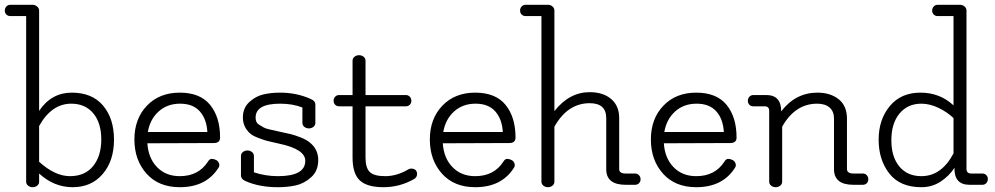

<svg xmlns="http://www.w3.org/2000/svg" viewBox="-42 -770 4145 800"><path d="M121 -96Q187 -36 249.5 -36Q312 -36 346 -78Q380 -120 380 -189Q380 -258 346.5 -298Q313 -338 255 -338Q173 -338 121 -245ZM67 -703H1Q-9 -703 -15.5 -709.5Q-22 -716 -22 -726Q-22 -736 -15.5 -743Q-9 -750 1 -750H94Q104 -750 112.5 -743Q121 -736 121 -726V-308Q172 -384 257 -384Q342 -384 387.5 -330Q433 -276 433 -188Q433 -100 386 -45Q339 10 261 10Q183 10 121 -47V-13Q121 -3 113 3.5Q105 10 94 10Q83 10 75 3.5Q67 -3 67 -13Z M574 -220H822Q819 -274 790.5 -306Q762 -338 708.5 -338Q655 -338 619 -305.5Q583 -273 574 -220ZM824 -96Q831 -108 840 -108Q849 -108 858 -103.5Q867 -99 870.5 -89.5Q874 -80 869 -72Q818 10 707 10Q619 10 568.5 -46.5Q518 -103 518 -189Q518 -275 570 -329.5Q622 -384 707 -384Q792 -384 833.5 -333Q875 -282 875 -197Q875 -174 849 -174L572 -173Q576 -111 612.5 -73.5Q649 -36 707 -36Q785 -36 824 -96Z M962 -39V-120Q962 -130 970 -136.5Q978 -143 989 -143Q1000 -143 1008 -136.5Q1016 -130 1016 -120V-52Q1064 -36 1116 -36Q1230 -36 1230 -100Q1230 -148 1123 -171Q1118 -172 1101 -176Q1084 -180 1073 -182.5Q1062 -185 1036.5 -194.5Q1011 -204 1000 -214Q970 -241 970 -280.5Q970 -320 996.5 -344.5Q1023 -369 1055 -376.5Q1087 -384 1125 -384Q1195 -384 1254 -357Q1272 -349 1272 -335V-258Q1272 -248 1264 -241.5Q1256 -235 1245 -235Q1234 -235 1226 -241.5Q1218 -248 1218 -258V-322Q1178 -338 1125 -338Q1023 -338 1023 -280Q1023 -259 1036.5 -251Q1050 -243 1056.5 -239Q1063 -235 1080 -231Q1104 -225 1129 -220Q1154 -215 1170 -211Q1186 -207 1210.5 -197.5Q1235 -188 1249 -176Q1284 -148 1284 -103Q1284 -58 1254.5 -31.5Q1225 -5 1190.5 2.5Q1156 10 1116 10Q1037 10 980 -16Q962 -24 962 -39Z M1696 -47Q1696 -32 1685 -25Q1625 10 1556 10Q1487 10 1457 -18.5Q1427 -47 1427 -113V-327H1371Q1361 -327 1354.5 -333.5Q1348 -340 1348 -350Q1348 -360 1354.5 -367Q1361 -374 1371 -374H1427V-517Q1427 -527 1435 -533.5Q1443 -540 1454 -540Q1465 -540 1473 -533.5Q1481 -527 1481 -517V-374H1649Q1659 -374 1665.5 -367Q1672 -360 1672 -350Q1672 -340 1665.5 -333.5Q1659 -327 1649 -327H1481V-113Q1481 -71 1498.5 -53.5Q1516 -36 1563.5 -36Q1611 -36 1659 -64Q1667 -69 1677.5 -67Q1688 -65 1692 -58.5Q1696 -52 1696 -47Z M1805 -220H2053Q2050 -274 2021.5 -306Q1993 -338 1939.5 -338Q1886 -338 1850 -305.5Q1814 -273 1805 -220ZM2055 -96Q2062 -108 2071 -108Q2080 -108 2089 -103.5Q2098 -99 2101.5 -89.5Q2105 -80 2100 -72Q2049 10 1938 10Q1850 10 1799.5 -46.5Q1749 -103 1749 -189Q1749 -275 1801 -329.5Q1853 -384 1938 -384Q2023 -384 2064.5 -333Q2106 -282 2106 -197Q2106 -174 2080 -174L1803 -173Q1807 -111 1843.5 -73.5Q1880 -36 1938 -36Q2016 -36 2055 -96Z M2268 -13Q2268 -3 2260 3.5Q2252 10 2241 10Q2230 10 2222 3.5Q2214 -3 2214 -13V-703H2148Q2138 -703 2131.5 -709.5Q2125 -716 2125 -726Q2125 -736 2131.5 -743Q2138 -750 2148 -750H2242Q2252 -750 2260 -743Q2268 -736 2268 -726V-307Q2330 -386 2415 -386Q2471 -386 2504.5 -357.5Q2538 -329 2538 -278V-65Q2538 -47 2565 -47H2604Q2614 -47 2620.5 -40Q2627 -33 2627 -23Q2627 -13 2620.5 -6.5Q2614 0 2604 0H2565Q2484 0 2484 -65V-278Q2484 -340 2415 -340Q2323 -340 2268 -242Z M2726 -220H2974Q2971 -274 2942.5 -306Q2914 -338 2860.5 -338Q2807 -338 2771 -305.5Q2735 -273 2726 -220ZM2976 -96Q2983 -108 2992 -108Q3001 -108 3010 -103.5Q3019 -99 3022.5 -89.5Q3026 -80 3021 -72Q2970 10 2859 10Q2771 10 2720.5 -46.5Q2670 -103 2670 -189Q2670 -275 2722 -329.5Q2774 -384 2859 -384Q2944 -384 2985.5 -333Q3027 -282 3027 -197Q3027 -174 3001 -174L2724 -173Q2728 -111 2764.5 -73.5Q2801 -36 2859 -36Q2937 -36 2976 -96Z M3144 -327H3097Q3087 -327 3080.5 -333.5Q3074 -340 3074 -350Q3074 -360 3080.5 -367Q3087 -374 3097 -374H3151Q3213 -374 3213 -306Q3273 -384 3364 -384Q3418 -384 3452.5 -356.5Q3487 -329 3487 -276V-66Q3487 -47 3514 -47H3553Q3563 -47 3569.5 -40Q3576 -33 3576 -23Q3576 -13 3569.5 -6.5Q3563 0 3553 0H3514Q3433 0 3433 -65V-276Q3433 -306 3414.5 -322Q3396 -338 3363 -338Q3271 -338 3217 -242V-13Q3217 -3 3209 3.5Q3201 10 3190 10Q3179 10 3171 3.5Q3163 -3 3163 -13V-308Q3163 -327 3144 -327Z M3797 -338Q3740 -338 3706 -297Q3672 -256 3672 -186Q3672 -116 3705.5 -76Q3739 -36 3797 -36Q3881 -36 3931 -131V-278Q3905 -303 3868.5 -320.5Q3832 -338 3797 -338ZM3931 -703H3865Q3855 -703 3848.5 -709.5Q3842 -716 3842 -726Q3842 -736 3848.5 -743Q3855 -750 3865 -750H3958Q3969 -750 3977 -743Q3985 -736 3985 -726V-66Q3985 -47 4005 -47H4051Q4061 -47 4067.5 -40.5Q4074 -34 4074 -24Q4074 -14 4067.5 -7Q4061 0 4051 0H3998Q3933 0 3935 -71Q3913 -37 3877.5 -13.5Q3842 10 3797 10Q3708 10 3663.5 -47Q3619 -104 3619 -188Q3619 -272 3665.5 -328Q3712 -384 3793 -384Q3874 -384 3931 -331Z"/></svg>

Font: Flamenco
Style: Regular
Weight: 400
Designer: Luciano Vergara
Foundry: Luciano Vergara
Version: Version 1.003